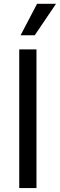

<svg xmlns="http://www.w3.org/2000/svg" viewBox="-20 -959 306 979"><path d="M166 0H78.1V-707H166ZM168.9 -939.5H265.6L157.2 -779.3H85Z"/></svg>

Font: Pretendard JP Variable
Style: Regular
Weight: 400
Designer: Base glyphs from Inter by Rasmus Andersson; Hangul glyphs from Noto Sans CJK(Source Han Sans) by Jang Soo-young and Kang
Foundry: Kil Hyung-jin
Version: Version 1.307;Glyphs 3.2 (3192)